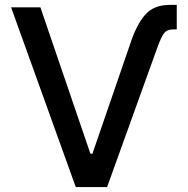

<svg xmlns="http://www.w3.org/2000/svg" viewBox="-20 -757 761 777"><path d="M507.8 -582Q533 -658.4 568 -697.8Q603 -737.2 666.5 -737.2H695.3V-638.1H682.2Q654.1 -638.1 642.6 -620.7Q631 -603.3 618.6 -569.6L413.4 0H286.6L24.9 -727.3H143.5L345.9 -134.9H354Z"/></svg>

Font: InterMG Medium
Style: Regular
Weight: 500
Designer: Rasmus Andersson
Foundry: rsms
Version: Version 3.019;December 26, 2023;FontCreator 15.0.0.2955 64-b